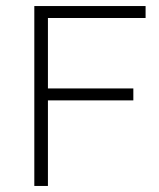

<svg xmlns="http://www.w3.org/2000/svg" viewBox="-20 -615 527 635"><path d="M93.5 0V-595H461.5V-555.5H138.5V0ZM128.5 -283V-322.5H421V-283Z"/></svg>

Font: Encode Sans SC Condensed Thin ExtraLight
Style: Regular
Weight: 250
Version: Version 3.002